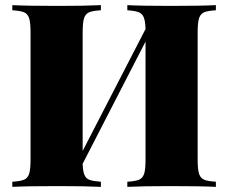

<svg xmlns="http://www.w3.org/2000/svg" viewBox="-20 -728 889 748"><path d="M750 -602V-106Q750 -68 755.5 -51Q761 -34 775 -28Q789 -22 821 -20V0Q764 -3 643 -3Q535 -3 476 0V-20Q508 -22 522 -28Q536 -34 541.5 -51Q547 -68 547 -106V-566L302 -90Q303 -61 309 -46.5Q315 -32 329.5 -27Q344 -22 373 -20V0Q315 -3 206 -3Q85 -3 28 0V-20Q60 -22 74 -28Q88 -34 93.5 -51Q99 -68 99 -106V-602Q99 -640 93.5 -657Q88 -674 74 -680Q60 -686 28 -688V-708Q85 -705 206 -705Q314 -705 373 -708V-688Q341 -686 327 -680Q313 -674 307.5 -657Q302 -640 302 -602V-140L547 -615Q546 -646 540 -660.5Q534 -675 520 -680.5Q506 -686 476 -688V-708Q534 -705 643 -705Q764 -705 821 -708V-688Q789 -686 775 -680Q761 -674 755.5 -657Q750 -640 750 -602Z"/></svg>

Font: Playfair Display SC Black
Style: Regular
Weight: 900
Designer: Claus Eggers Sørensen
Foundry: Claus Eggers Sørensen
Version: Version 1.200; ttfautohint (v1.6)